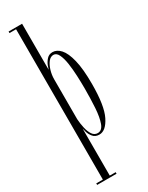

<svg xmlns="http://www.w3.org/2000/svg" viewBox="-255 -792 837 1084"><g transform="rotate(-30 163.0 -250.0)"><path d="M25 250V240H68V-740H25V-750H113V-450Q114.5 -456.5 121.5 -474.8Q128.5 -493 143 -509.2Q157.5 -525.5 181 -525.5Q209 -525.5 232.5 -499.5Q256 -473.5 270.5 -415Q285 -356.5 285 -259Q285 -117 253.2 -53.2Q221.5 10.5 179 10.5Q152.5 10.5 138.5 -6.5Q124.5 -23.5 119.2 -42.2Q114 -61 113 -66.5V240H151.5V250ZM175 -1.5Q203 -1.5 216 -37.2Q229 -73 232.8 -131.2Q236.5 -189.5 236.5 -256.5Q236.5 -296 234.5 -340Q232.5 -384 226.8 -422.5Q221 -461 209.2 -485.2Q197.5 -509.5 178 -509.5Q158.5 -509.5 144 -490.8Q129.5 -472 121.2 -444Q113 -416 113 -388V-127.5Q115 -97.5 121.5 -68.5Q128 -39.5 140.8 -20.5Q153.5 -1.5 175 -1.5Z"/></g></svg>

Font: Imbue 100pt ExtraLight
Style: Regular
Weight: 200
Designer: Tyler Finck
Foundry: Etcetera Type Company
Version: Version 1.102; ttfautohint (v1.8.3)